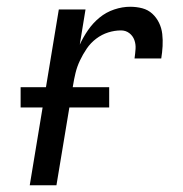

<svg xmlns="http://www.w3.org/2000/svg" viewBox="-20 -548 540 568"><path d="M68 0 154 -520H233L216 -416Q226 -438 240.5 -459Q255 -480 274.5 -496Q294 -512 318 -520Q342 -528 365 -528Q384 -528 401 -523.5Q418 -519 430.5 -507.5Q443 -496 450.5 -480.5Q458 -465 460 -447.5Q462 -430 461 -411.5Q460 -393 457 -375H378Q380 -389 381 -403Q382 -417 377.5 -429.5Q373 -442 362.5 -450Q352 -458 338 -458Q319 -458 300 -452Q281 -446 264.5 -433.5Q248 -421 236.5 -404Q225 -387 216.5 -369Q208 -351 203.5 -332.5Q199 -314 196 -295L147 0ZM303 -230H41V-290H303Z"/></svg>

Font: Iosevka Term Curly
Style: Italic
Weight: 400
Italic angle: -9°
Designer: Belleve Invis
Foundry: Belleve Invis
Version: Version 32.3.0